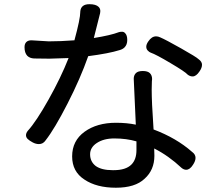

<svg xmlns="http://www.w3.org/2000/svg" viewBox="-20 -793 1040 898"><path d="M449.2 -741.2Q449.2 -736.3 448.2 -731.4Q424.8 -638.7 418.9 -615.2Q498 -627.9 536.1 -642.6Q542 -644.5 550.8 -644.5Q559.6 -644.5 565.4 -637.7Q575.2 -627.9 575.2 -606Q575.2 -584 562.5 -571.3Q553.7 -562.5 539.1 -558.6Q490.2 -543 392.6 -530.3Q355.5 -424.8 295.4 -307.6Q235.4 -190.4 193.4 -136.7Q181.6 -119.1 162.1 -119.1Q147.5 -119.1 132.8 -127Q118.2 -134.8 109.9 -142.6Q101.6 -150.4 101.6 -160.6Q101.6 -170.9 110.4 -181.6Q149.4 -224.6 207 -327.1Q264.6 -429.7 300.8 -521.5L210.9 -518.6Q159.2 -518.6 139.2 -519.5Q119.1 -520.5 107.4 -532.2Q94.7 -545.9 94.7 -572.3Q94.7 -587.9 103 -596.2Q111.3 -604.5 127 -604.5Q127.9 -604.5 208 -599.6Q264.6 -599.6 328.1 -604.5Q355.5 -705.1 355.5 -737.3Q355.5 -738.3 355.5 -739.3Q358.4 -773.4 398.4 -773.4Q428.7 -773.4 441.4 -760.7Q449.2 -752.9 449.2 -741.2ZM618.2 -131.8Q571.3 -145.5 514.6 -145.5Q464.8 -145.5 432.6 -124Q401.4 -103.5 401.4 -71.3Q401.4 -37.1 427.7 -16.6Q455.1 2.9 506.8 2.9Q508.8 2.9 511.7 2.9Q568.4 2.9 594.7 -23.4Q618.2 -46.9 618.2 -90.8ZM615.2 -210Q605.5 -415 605.5 -424.8Q605.5 -440.4 615.2 -450.7Q625 -460.9 647.9 -460.9Q670.9 -460.9 681.2 -450.7Q691.4 -440.4 691.4 -422.9Q691.4 -422.9 690.4 -413.6Q689.5 -404.3 689.5 -374.5Q689.5 -344.7 691.4 -301.8L698.2 -187.5Q804.7 -147.5 877.9 -83Q894.5 -71.3 894.5 -54.7Q894.5 -40 882.8 -22.5Q868.2 1 850.6 1Q839.8 1 829.1 -7.8Q768.6 -64.5 701.2 -98.6Q702.1 -84 702.1 -64.5Q702.1 2 656.2 43Q612.3 85 522 85Q431.6 85 375 46.9Q317.4 9.8 317.4 -61.5Q317.4 -134.8 375.5 -176.8Q433.6 -218.8 522.5 -218.8Q573.2 -218.8 615.2 -210ZM913.1 -459Q897.5 -435.5 880.9 -435.5Q869.1 -435.5 858.4 -443.4Q858.4 -443.4 857.4 -444.3Q846.7 -457 777.3 -498Q710 -538.1 684.6 -546.9Q678.7 -548.8 671.4 -556.2Q664.1 -563.5 664.1 -574.7Q664.1 -585.9 673.8 -599.6Q689.5 -623 710 -623Q719.7 -623 729.5 -618.2Q754.9 -607.4 826.7 -566.9Q898.4 -526.4 908.2 -516.6Q924.8 -504.9 924.8 -490.2Q924.8 -475.6 913.1 -459Z"/></svg>

Font: TaiwanPearl
Style: Regular
Weight: 400
Version: Version 2.102